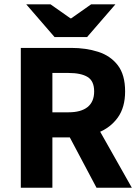

<svg xmlns="http://www.w3.org/2000/svg" viewBox="-20 -875 653 895"><path d="M77 0V-651.7H311.6Q380.8 -651.7 437.8 -633.4Q494.9 -615.2 529.1 -570.8Q563.2 -526.3 563.2 -448.9Q563.2 -374.5 529.1 -327.1Q494.9 -279.6 437.8 -257Q380.8 -234.4 311.6 -234.4H224.2V0ZM224.2 -351.5H299.6Q357.8 -351.5 388.4 -376.1Q418.9 -400.8 418.9 -448.9Q418.9 -497.3 388.4 -516.1Q357.8 -534.9 299.6 -534.9H224.2ZM429.8 0 284.8 -273.3 386.6 -367.8 594.5 0ZM234.4 -702.2 102.4 -854.7H215.7L308.2 -789.7H312.2L404.6 -854.7H517.9L385.9 -702.2Z"/></svg>

Font: Mada
Style: Regular
Weight: 400
Designer: Khaled Hosny
Version: Version 1.5